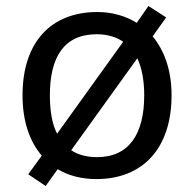

<svg xmlns="http://www.w3.org/2000/svg" viewBox="-20 -586 645 639"><path d="M551 -269C551 -352 527 -418 488 -465L533 -528L474 -566L435 -510C398 -533 353 -546 304 -546C150 -546 55 -446 55 -269C55 -183 78 -116 119 -68L74 -6L132 33L172 -23C209 -1 252 10 301 10C454 10 551 -91 551 -269ZM146 -269C146 -396 193 -472 302 -472C337 -472 367 -463 390 -447L170 -141C153 -174 146 -218 146 -269ZM460 -269C460 -142 411 -63 303 -63C269 -63 239 -71 217 -86L437 -392C452 -360 460 -318 460 -269Z"/></svg>

Font: Noto Sans Arabic UI
Style: Regular
Weight: 400
Designer: Monotype Design Team, Nadine Chahine and Nizar Qandah
Foundry: Monotype Imaging Inc.
Version: Version 2.010